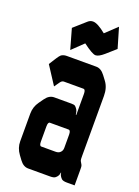

<svg xmlns="http://www.w3.org/2000/svg" viewBox="-134 -749 583 807"><g transform="rotate(20 157.5 -345.0)"><path d="M110.4 -192.4V-125Q110.4 -105.5 119.1 -105.5H182.6Q196.3 -105.5 203.1 -112.3Q211.9 -120.1 211.9 -132.8V-192.4Q211.9 -211.9 202.1 -211.9H119.1Q110.4 -211.9 110.4 -192.4ZM98.6 0Q77.1 0 60.5 -22.5L46.9 -41Q28.3 -66.4 28.3 -95.7V-219.7Q28.3 -250 45.9 -274.4L60.5 -294.9Q77.1 -318.4 99.6 -318.4H176.8Q188.5 -318.4 192.9 -315.4Q197.3 -312.5 203.1 -303.7Q208 -295.9 210 -280.3H211.9V-375Q211.9 -394.5 202.1 -394.5H115.2Q106.4 -394.5 99.6 -384.8L83 -361.3L30.3 -442.4L50.8 -474.6Q59.6 -488.3 65.4 -493.2Q75.2 -500 89.8 -500H221.7Q243.2 -500 260.7 -476.6L275.4 -457Q293.9 -432.6 293.9 -395.5V-127Q293.9 -112.3 294.9 -108.4Q295.9 -104.5 300.3 -97.7Q304.7 -90.8 305.7 -86.4Q306.6 -82 306.6 -68.4V0H271.5Q254.9 0 248 -5.9Q235.4 -18.6 235.4 -30.3H233.4Q233.4 -16.6 220.7 -5.9Q213.9 0 197.3 0ZM122.1 -665Q131.8 -673.8 144.5 -673.8Q165 -673.8 203.1 -642.6L253.9 -690.4L280.3 -600.6L238.3 -563.5Q215.8 -543.9 201.7 -543.9Q187.5 -543.9 144.5 -576.2L94.7 -528.3L69.3 -618.2Z"/></g></svg>

Font: Vancouver Drive
Style: Bold
Weight: 700
Designer: Valery Zaveryaev
Foundry: Cyreal (www.cyreal.org)
Version: Version 1.01